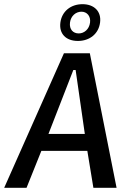

<svg xmlns="http://www.w3.org/2000/svg" viewBox="-21 -904 579 919"><path d="M410 -796C406 -764 382 -744 356 -744C329 -744 310 -763 314 -796C318 -828 342 -848 369 -848C395 -848 414 -827 410 -796ZM458 -796C465 -849 430 -884 374 -884C317 -884 275 -849 268 -796C261 -742 295 -708 352 -708C408 -708 451 -742 458 -796ZM330 -569H341L385 -263H211ZM537 -5 409 -649H285L-1 -5H106L177 -182H397L426 -5Z"/></svg>

Font: Falling Sky
Style: LightObl
Weight: 400
Designer: Paul D. Hunt
Foundry: Adobe Systems Incorporated
Version: Version 1.02